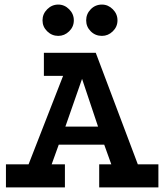

<svg xmlns="http://www.w3.org/2000/svg" viewBox="-20 -820 720 840"><path d="M6 0V-101H105L256 -488H172V-589H399L583 -101H673V0H414V-101H467L436 -187H237L206 -101H264V0ZM266 -266H409L339 -475ZM426 -800Q453 -800 473.5 -779.5Q494 -759 494 -731Q494 -703 473.5 -683Q453 -663 426 -663Q397 -663 377 -683Q357 -703 357 -731Q357 -759 377 -779.5Q397 -800 426 -800ZM235 -800Q262 -800 282.5 -779.5Q303 -759 303 -731Q303 -703 282.5 -683Q262 -663 235 -663Q207 -663 186.5 -683Q166 -703 166 -731Q166 -759 186.5 -779.5Q207 -800 235 -800Z"/></svg>

Font: Podkova
Style: Bold
Weight: 700
Designer: Ilya Yudin
Foundry: Cyreal (www.cyreal.org)
Version: Version 2.102; ttfautohint (v1.8.1.43-b0c9)